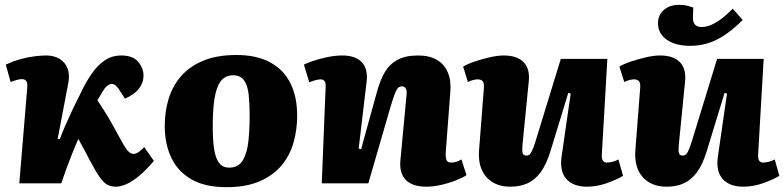

<svg xmlns="http://www.w3.org/2000/svg" viewBox="-20 -760 3251 796"><path d="M219 -184 228 -183Q237 -208 248.5 -234Q260 -260 271.5 -285.5Q283 -311 294 -332.5Q305 -354 313 -371Q335 -418 359.5 -453.5Q384 -489 414 -509.5Q444 -530 483 -530Q531 -530 553 -503.5Q575 -477 575 -447Q575 -417 556 -392.5Q537 -368 498 -351L480 -379Q470 -396 461.5 -404Q453 -412 443 -412Q437 -412 430 -408Q423 -404 415 -395Q409 -386 401.5 -374Q394 -362 384 -344Q395 -328 406 -310.5Q417 -293 429 -273.5Q441 -254 454 -229Q471 -199 482 -178.5Q493 -158 501.5 -145.5Q510 -133 517.5 -127.5Q525 -122 534 -122Q544 -122 555 -130Q566 -138 578 -150L618 -93Q585 -54 556.5 -30.5Q528 -7 504 3.5Q480 14 461 14Q440 14 424.5 5.5Q409 -3 392 -27.5Q375 -52 350 -100Q342 -116 334.5 -129.5Q327 -143 320 -156Q313 -169 305 -184Q292 -155 279.5 -124Q267 -93 255.5 -61.5Q244 -30 234 0H60L93 -397Q95 -414 89.5 -423Q84 -432 71 -432Q61 -432 49 -428.5Q37 -425 24 -420L4 -492Q36 -507 67.5 -515.5Q99 -524 126.5 -527Q154 -530 172 -530Q204 -530 227 -516Q250 -502 260 -476.5Q270 -451 263 -415Z M919 16Q831 16 774.5 -16Q718 -48 690.5 -105.5Q663 -163 663 -238Q663 -297 679 -350Q695 -403 730.5 -444Q766 -485 823 -508.5Q880 -532 960 -532Q1044 -532 1100 -501.5Q1156 -471 1184 -415Q1212 -359 1212 -280Q1212 -223 1197 -169.5Q1182 -116 1147.5 -74.5Q1113 -33 1056.5 -8.5Q1000 16 919 16ZM930 -65Q969 -65 987 -96Q1005 -127 1010 -176Q1015 -225 1015 -281Q1015 -330 1011 -367.5Q1007 -405 992 -426.5Q977 -448 946 -448Q925 -448 909 -437Q893 -426 882.5 -401Q872 -376 867 -335Q862 -294 862 -233Q862 -181 867.5 -143.5Q873 -106 887.5 -85.5Q902 -65 930 -65Z M1914 -34Q1900 -24 1871 -12.5Q1842 -1 1809 6.5Q1776 14 1748 14Q1689 14 1662 -14.5Q1635 -43 1640 -95L1665 -362Q1668 -384 1662.5 -393Q1657 -402 1647 -402Q1636 -402 1629.5 -395Q1623 -388 1616.5 -370.5Q1610 -353 1599 -317L1507 0H1314L1330 -399Q1331 -415 1326 -423Q1321 -431 1309 -431Q1301 -431 1289.5 -428Q1278 -425 1262 -419L1240 -492Q1251 -498 1277 -507Q1303 -516 1336 -523Q1369 -530 1400 -530Q1452 -530 1479 -503Q1506 -476 1500 -422L1467 -144L1477 -141L1543 -380Q1556 -428 1575.5 -461Q1595 -494 1628 -512Q1661 -530 1713 -530Q1760 -530 1791 -512Q1822 -494 1836.5 -460Q1851 -426 1847 -380L1828 -129Q1827 -107 1831 -96.5Q1835 -86 1851 -86Q1863 -86 1874 -90Q1885 -94 1893 -99Z M1900 -484Q1918 -495 1948 -505Q1978 -515 2010.5 -522.5Q2043 -530 2069 -530Q2124 -530 2151 -502Q2178 -474 2172 -421L2146 -158Q2144 -134 2147 -124.5Q2150 -115 2163 -115Q2172 -115 2178 -122Q2184 -129 2190.5 -146Q2197 -163 2206 -193L2305 -516H2498L2475 -118Q2474 -102 2479.5 -94Q2485 -86 2495 -86Q2507 -86 2520 -89.5Q2533 -93 2544 -99L2563 -31Q2550 -23 2532 -15Q2514 -7 2494 0Q2474 7 2453 10.5Q2432 14 2414 14Q2357 14 2328.5 -17.5Q2300 -49 2308 -109L2346 -372L2336 -375L2262 -133Q2245 -78 2221.5 -46Q2198 -14 2167 0Q2136 14 2096 14Q2032 14 1996.5 -26Q1961 -66 1966 -136L1986 -394Q1988 -416 1981 -423.5Q1974 -431 1961 -431Q1953 -431 1942.5 -428.5Q1932 -426 1920 -420Z M2548 -484Q2566 -495 2596 -505Q2626 -515 2658.5 -522.5Q2691 -530 2717 -530Q2772 -530 2799 -502Q2826 -474 2820 -421L2794 -158Q2792 -134 2795 -124.5Q2798 -115 2811 -115Q2820 -115 2826 -122Q2832 -129 2838.5 -146Q2845 -163 2854 -193L2953 -516H3146L3123 -118Q3122 -102 3127.5 -94Q3133 -86 3143 -86Q3155 -86 3168 -89.5Q3181 -93 3192 -99L3211 -31Q3198 -23 3180 -15Q3162 -7 3142 0Q3122 7 3101 10.5Q3080 14 3062 14Q3005 14 2976.5 -17.5Q2948 -49 2956 -109L2994 -372L2984 -375L2910 -133Q2893 -78 2869.5 -46Q2846 -14 2815 0Q2784 14 2744 14Q2680 14 2644.5 -26Q2609 -66 2614 -136L2634 -394Q2636 -416 2629 -423.5Q2622 -431 2609 -431Q2601 -431 2590.5 -428.5Q2580 -426 2568 -420ZM2842 -570Q2780 -570 2744 -595.5Q2708 -621 2708 -663Q2708 -698 2732.5 -719Q2757 -740 2795 -740Q2816 -740 2830 -736Q2844 -732 2854 -729L2853 -688Q2852 -669 2861 -658.5Q2870 -648 2889 -648Q2916 -648 2947 -666Q2978 -684 3018 -724L3059 -677Q3022 -640 2986.5 -616Q2951 -592 2915.5 -581Q2880 -570 2842 -570Z"/></svg>

Font: Literata 18pt ExtraBold
Style: Italic
Weight: 800
Italic angle: -2°
Designer: Latin by Veronika Burian and Jose Scaglione. Greek by Irene Vlachou. Cyrillic by Vera Evstafieva
Foundry: TypeTogether
Version: Version 3.103;gftools[0.9.29]